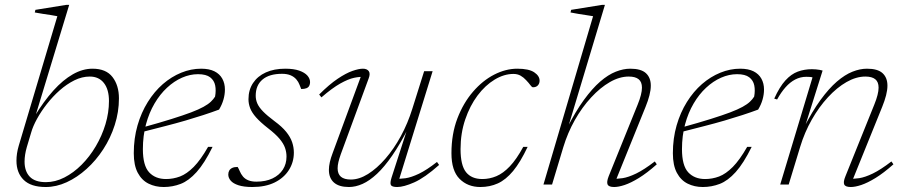

<svg xmlns="http://www.w3.org/2000/svg" viewBox="-20 -740 3634 770"><path d="M87.5 -150Q83 -134.5 80.8 -120Q78.5 -105.5 78.5 -92Q78.5 -53 99.5 -31.2Q120.5 -9.5 164 -9.5Q201.5 -9.5 238.2 -28.2Q275 -47 307.2 -79.2Q339.5 -111.5 364.2 -153.5Q389 -195.5 403 -242Q417 -288.5 417 -335Q417 -381 396.8 -407Q376.5 -433 340 -433Q309 -433 278.2 -417.8Q247.5 -402.5 219.5 -377.8Q191.5 -353 168.2 -323.2Q145 -293.5 128.5 -263.5Q112 -233.5 105 -208.5ZM210 -675Q200.5 -677 184.8 -679.5Q169 -682 151.5 -684.5Q134 -687 119.5 -690L122 -700.5L246 -720.5H257.5L121.5 -273H118.5Q155.5 -334 194 -376.8Q232.5 -419.5 272 -442Q311.5 -464.5 351 -464.5Q405.5 -464.5 431.2 -431Q457 -397.5 457 -345.5Q457 -291 440.2 -238.8Q423.5 -186.5 394.2 -141.5Q365 -96.5 327.2 -62.5Q289.5 -28.5 247.5 -9.2Q205.5 10 163.5 10Q104 10 75 -18.5Q46 -47 46 -95.5Q46 -109.5 48.2 -124.5Q50.5 -139.5 55 -155Z M774 -442.5Q742 -442.5 710 -428.5Q678 -414.5 649.8 -388.2Q621.5 -362 599.8 -325Q578 -288 565.5 -241.8Q553 -195.5 553 -142Q553 -76 578 -49Q603 -22 646 -22Q674.5 -22 701.8 -32.2Q729 -42.5 756.8 -70.5Q784.5 -98.5 814.5 -151H832.5Q800 -85 768.5 -50Q737 -15 704.5 -2.5Q672 10 636.5 10Q603 10 575.8 -3.5Q548.5 -17 532.5 -47Q516.5 -77 516.5 -125.5Q516.5 -185 531.5 -237Q546.5 -289 572.8 -331Q599 -373 633.2 -402.8Q667.5 -432.5 706.8 -448.5Q746 -464.5 786.5 -464.5Q819 -464.5 840 -454Q861 -443.5 871.5 -424.5Q882 -405.5 882 -381Q882 -361 876.2 -340.8Q870.5 -320.5 858.5 -300.5Q829 -289.5 795.2 -278.5Q761.5 -267.5 723.8 -256.5Q686 -245.5 643.2 -234.5Q600.5 -223.5 553.5 -211.5L554 -229.5Q621 -248 668 -262.8Q715 -277.5 746 -289.2Q777 -301 796 -311.5Q815 -322 825.5 -332Q836 -342 842.5 -352.5Q847 -377 843 -397.2Q839 -417.5 822.8 -430Q806.5 -442.5 774 -442.5Z M933 -70.5Q937.5 -63.5 941.8 -53Q946 -42.5 954.5 -32Q963 -22 976.2 -16.8Q989.5 -11.5 1008 -11.5Q1046 -11.5 1073 -24.5Q1100 -37.5 1114.5 -60Q1129 -82.5 1129 -112Q1129 -130 1123 -147.2Q1117 -164.5 1100.8 -183.8Q1084.5 -203 1054 -226.5Q1024 -250 1007 -269.2Q990 -288.5 983.2 -306.2Q976.5 -324 976.5 -342Q976.5 -379.5 994.8 -407Q1013 -434.5 1046 -449.5Q1079 -464.5 1124 -464.5Q1158 -464.5 1180 -456.8Q1202 -449 1212.8 -436.8Q1223.5 -424.5 1223.5 -410.5Q1223.5 -402.5 1220.2 -396Q1217 -389.5 1209 -386.2Q1201 -383 1188 -383Q1185 -389.5 1181 -400.5Q1177 -411.5 1168.5 -421.5Q1159.5 -432 1145.5 -438Q1131.5 -444 1111 -444Q1060 -444 1032.8 -421Q1005.5 -398 1005.5 -356Q1005.5 -340 1012 -325Q1018.5 -310 1034.8 -293.2Q1051 -276.5 1081 -254Q1111 -232 1127.8 -211.2Q1144.5 -190.5 1151.5 -170Q1158.5 -149.5 1158.5 -128Q1158.5 -89.5 1138.5 -58Q1118.5 -26.5 1081.5 -8.2Q1044.5 10 992 10Q958 10 936.5 3Q915 -4 905.2 -15.5Q895.5 -27 895.5 -40Q895.5 -49.5 899.5 -56.2Q903.5 -63 911.8 -66.8Q920 -70.5 933 -70.5Z M1550.5 -28.5 1615.5 -229.5H1619Q1585 -162.5 1553.2 -116.5Q1521.5 -70.5 1491.8 -42.8Q1462 -15 1434 -2.5Q1406 10 1379.5 10Q1339.5 10 1319.2 -8Q1299 -26 1299 -59Q1299 -73 1302.8 -89.8Q1306.5 -106.5 1314 -126L1431 -443.5L1442.5 -431.5Q1424 -433 1400.2 -428Q1376.5 -423 1344.5 -405Q1312.5 -387 1269 -349.5L1260 -361Q1300.5 -401.5 1334 -424Q1367.5 -446.5 1393.2 -455.5Q1419 -464.5 1435.5 -464.5Q1451.5 -464.5 1458.8 -454.8Q1466 -445 1458.5 -425.5L1346.5 -121Q1340.5 -104 1337.2 -90.2Q1334 -76.5 1334 -65Q1334 -42.5 1347.2 -31.2Q1360.5 -20 1387 -20Q1420.5 -20 1456 -42.2Q1491.5 -64.5 1525.5 -103.5Q1559.5 -142.5 1587.5 -194Q1615.5 -245.5 1633.5 -303.5L1681 -454.5H1715L1577.5 -10.5L1566 -23.5Q1583.5 -22 1606.2 -25.2Q1629 -28.5 1660 -43.2Q1691 -58 1732.5 -90.5L1741 -78.5Q1683 -27 1641 -8.5Q1599 10 1573 10Q1551.5 10 1547.5 1.8Q1543.5 -6.5 1550.5 -28.5Z M2039 -443.5Q2001.5 -443.5 1963.8 -420.8Q1926 -398 1895.2 -357Q1864.5 -316 1845.8 -261Q1827 -206 1827 -142Q1827 -77 1849 -49.5Q1871 -22 1914.5 -22Q1943.5 -22 1970.8 -33.5Q1998 -45 2024.5 -72.8Q2051 -100.5 2078.5 -151H2096Q2067 -89.5 2037.8 -54.2Q2008.5 -19 1976.5 -4.5Q1944.5 10 1906.5 10Q1855.5 10 1823 -22.8Q1790.5 -55.5 1790.5 -125.5Q1790.5 -202.5 1814.2 -264.8Q1838 -327 1876.8 -372Q1915.5 -417 1962 -440.8Q2008.5 -464.5 2054.5 -464.5Q2101 -464.5 2122.5 -450Q2144 -435.5 2144 -416.5Q2144 -405 2137 -397.5Q2130 -390 2117.5 -390Q2113 -390 2106.8 -398.8Q2100.5 -407.5 2090 -418.5Q2080 -429.5 2067.8 -436.5Q2055.5 -443.5 2039 -443.5Z M2239 -149.5 2194 0H2159.5L2358.5 -675Q2349.5 -676.5 2333.5 -679Q2317.5 -681.5 2300 -684.2Q2282.5 -687 2268 -690L2270.5 -700.5L2394.5 -720.5H2406L2257 -225H2253.5Q2288 -293 2321.5 -339Q2355 -385 2387 -412.8Q2419 -440.5 2449.5 -452.5Q2480 -464.5 2507.5 -464.5Q2551 -464.5 2570.5 -446.5Q2590 -428.5 2590 -396.5Q2590 -379 2584.5 -357.5Q2579 -336 2569 -311.5L2447 -10L2436 -23.5Q2454 -22 2477 -25.5Q2500 -29 2531.5 -44.2Q2563 -59.5 2606 -92.5L2614 -81Q2574.5 -46 2542.2 -26.2Q2510 -6.5 2485.2 1.8Q2460.5 10 2443 10Q2421.5 10 2416.8 0Q2412 -10 2421 -33L2537.5 -321Q2546 -342 2550.2 -358.8Q2554.5 -375.5 2554.5 -388.5Q2554.5 -411.5 2541.2 -422.2Q2528 -433 2501.5 -433Q2464.5 -433 2425.8 -410.8Q2387 -388.5 2350.8 -349.2Q2314.5 -310 2285.5 -258.8Q2256.5 -207.5 2239 -149.5Z M2936 -442.5Q2904 -442.5 2872 -428.5Q2840 -414.5 2811.8 -388.2Q2783.5 -362 2761.8 -325Q2740 -288 2727.5 -241.8Q2715 -195.5 2715 -142Q2715 -76 2740 -49Q2765 -22 2808 -22Q2836.5 -22 2863.8 -32.2Q2891 -42.5 2918.8 -70.5Q2946.5 -98.5 2976.5 -151H2994.5Q2962 -85 2930.5 -50Q2899 -15 2866.5 -2.5Q2834 10 2798.5 10Q2765 10 2737.8 -3.5Q2710.5 -17 2694.5 -47Q2678.5 -77 2678.5 -125.5Q2678.5 -185 2693.5 -237Q2708.5 -289 2734.8 -331Q2761 -373 2795.2 -402.8Q2829.5 -432.5 2868.8 -448.5Q2908 -464.5 2948.5 -464.5Q2981 -464.5 3002 -454Q3023 -443.5 3033.5 -424.5Q3044 -405.5 3044 -381Q3044 -361 3038.2 -340.8Q3032.5 -320.5 3020.5 -300.5Q2991 -289.5 2957.2 -278.5Q2923.5 -267.5 2885.8 -256.5Q2848 -245.5 2805.2 -234.5Q2762.5 -223.5 2715.5 -211.5L2716 -229.5Q2783 -248 2830 -262.8Q2877 -277.5 2908 -289.2Q2939 -301 2958 -311.5Q2977 -322 2987.5 -332Q2998 -342 3004.5 -352.5Q3009 -377 3005 -397.2Q3001 -417.5 2984.8 -430Q2968.5 -442.5 2936 -442.5Z M3096.5 -341 3085 -344.5Q3106.5 -392 3129.8 -417.5Q3153 -443 3179.5 -452.8Q3206 -462.5 3236 -462.5Q3244 -462.5 3252 -461.8Q3260 -461 3267.2 -459.8Q3274.5 -458.5 3279 -457L3206 -225H3202.5Q3237 -293 3270.5 -339Q3304 -385 3336.2 -412.8Q3368.5 -440.5 3398.8 -452.5Q3429 -464.5 3457 -464.5Q3500 -464.5 3519.5 -446.5Q3539 -428.5 3539 -396.5Q3539 -379 3533.5 -357.5Q3528 -336 3518 -311.5L3396 -10L3385 -23.5Q3403 -22 3426 -25.5Q3449 -29 3480.5 -44.2Q3512 -59.5 3555 -92.5L3563 -81Q3523.5 -46 3491.2 -26.2Q3459 -6.5 3434.2 1.8Q3409.5 10 3392 10Q3370.5 10 3365.8 0Q3361 -10 3370.5 -33L3486.5 -321Q3495 -342 3499.2 -358.8Q3503.5 -375.5 3503.5 -388.5Q3503.5 -411.5 3490.2 -422.2Q3477 -433 3450.5 -433Q3413.5 -433 3375 -411Q3336.5 -389 3300.5 -350Q3264.5 -311 3235.5 -260Q3206.5 -209 3189 -151L3143 0H3109L3238.5 -429.5Q3234.5 -431 3228.2 -431.5Q3222 -432 3213.5 -432Q3190 -432 3169.2 -421.2Q3148.5 -410.5 3130.5 -390.2Q3112.5 -370 3096.5 -341Z"/></svg>

Font: Newsreader ExtraLight
Style: Italic
Weight: 250
Italic angle: -17°
Designer: Hugues Gentile
Foundry: Production Type
Version: Version 1.003